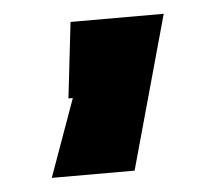

<svg xmlns="http://www.w3.org/2000/svg" viewBox="-33 -167 388 351"><g transform="rotate(-5 160.5 8.5)"><path d="M279 -132 201 149H49L100 7H92L108 -132Z"/></g></svg>

Font: OpenDyslexic
Style: Regular
Weight: 400
Designer: Abbie Gonzalez
Version: Version 0.920;hotconv 1.0.109;makeotfexe 2.5.65596